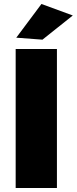

<svg xmlns="http://www.w3.org/2000/svg" viewBox="-20 -948 387 968"><path d="M59 -701H267V0H59ZM189 -928 347 -870 194 -748 62 -758Z"/></svg>

Font: #9Slide03 Montserrat ExtraBold
Style: Regular
Weight: 800
Designer: Julieta Ulanovsky
Foundry: Julieta Ulanovsky
Version: Version 6.001